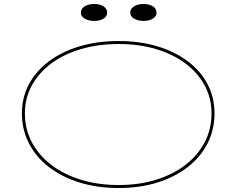

<svg xmlns="http://www.w3.org/2000/svg" viewBox="-20 -929 1187 964"><path d="M576 -723Q682 -723 770 -696.5Q858 -670 922.5 -621.5Q987 -573 1022 -506.5Q1057 -440 1057 -360Q1057 -278 1022 -209Q987 -140 922.5 -90Q858 -40 770 -12.5Q682 15 576 15Q469 15 380 -12.5Q291 -40 226 -90Q161 -140 125.5 -209Q90 -278 90 -360Q90 -440 125.5 -506.5Q161 -573 226 -621.5Q291 -670 380 -696.5Q469 -723 576 -723ZM576 -708Q473 -708 386.5 -682.5Q300 -657 237 -610Q174 -563 139.5 -499.5Q105 -436 105 -360Q105 -281 139.5 -215.5Q174 -150 237 -101.5Q300 -53 386.5 -26.5Q473 0 576 0Q678 0 763.5 -26.5Q849 -53 911.5 -101.5Q974 -150 1008 -215.5Q1042 -281 1042 -360Q1042 -436 1008 -499.5Q974 -563 911.5 -610Q849 -657 763.5 -682.5Q678 -708 576 -708ZM701 -909Q730 -909 748 -897Q766 -885 766 -866Q766 -847 748 -835.5Q730 -824 701 -824Q672 -824 653 -835.5Q634 -847 634 -866Q634 -885 653 -897Q672 -909 701 -909ZM453 -909Q482 -909 500 -897Q518 -885 518 -866Q518 -847 500 -835.5Q482 -824 453 -824Q424 -824 405 -835.5Q386 -847 386 -866Q386 -885 405 -897Q424 -909 453 -909Z"/></svg>

Font: Kalnia Expanded Thin
Style: Regular
Weight: 250
Width: 7
Designer: Frida Medrano
Foundry: Frida Medrano
Version: Version 1.105